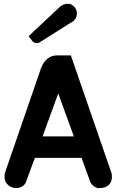

<svg xmlns="http://www.w3.org/2000/svg" viewBox="-20 -992 614 1019"><path d="M187 -765Q183 -763 176 -763Q160 -763 149 -777L132 -800L300 -958Q320 -972 339 -972Q360 -972 374 -956.5Q388 -941 388 -921Q388 -886 353 -870ZM283 -698H356L573 -70V-68Q573 -66 573.5 -61.5Q574 -57 574 -54Q574 -28 558.5 -11.5Q543 5 511 6Q511 6 517 -1L524 -7L509 7Q492 7 477.5 -4Q463 -15 457 -32L413 -154H165L120 -32Q115 -14 100 -4Q85 6 68 6H66Q41 6 22.5 -10.5Q4 -27 4 -53Q4 -64 5 -70V-71L198 -631Q225 -698 283 -698ZM372 -268 289 -496 206 -268Z"/></svg>

Font: FifthLeg
Style: Bold
Weight: 700
Designer: Jakub Steiner
Version: Version 1.0